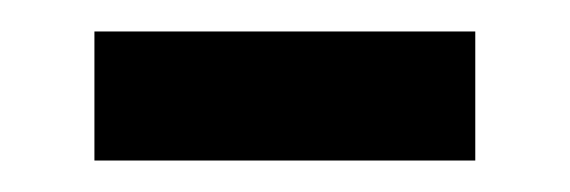

<svg xmlns="http://www.w3.org/2000/svg" viewBox="-20 -573 362 122"><path d="M40 -471V-553H282V-471Z"/></svg>

Font: Noto Sans Khmer UI
Style: Regular
Weight: 400
Designer: Danh Hong and the Monotype Design Team
Foundry: Monotype Imaging Inc.
Version: Version 2.002